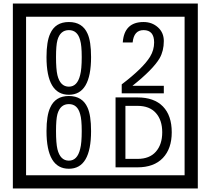

<svg xmlns="http://www.w3.org/2000/svg" viewBox="-20 -980 1195 1090"><path d="M1103 90H53V-960H1103ZM1028 15V-885H128V15ZM497 -656Q497 -442 371 -442Q244 -442 244 -656Q244 -744 265 -789Q294 -855 371 -855Q448 -855 477 -789Q497 -745 497 -656ZM444 -656Q444 -723 435 -752Q420 -809 371 -809Q322 -809 306 -752Q298 -723 298 -656Q298 -587 306 -553Q322 -488 371 -488Q419 -488 435 -554Q444 -587 444 -656ZM910 -450H671V-501Q792 -593 832 -658Q855 -696 855 -739Q855 -809 795 -809Q740 -809 733 -739H677Q685 -855 795 -855Q843 -855 876.5 -825Q910 -795 910 -747Q910 -691 886 -649Q848 -585 732 -493H910ZM497 -236Q497 -22 371 -22Q244 -22 244 -236Q244 -324 265 -369Q294 -435 371 -435Q448 -435 477 -369Q497 -325 497 -236ZM444 -236Q444 -303 435 -332Q420 -389 371 -389Q322 -389 306 -332Q298 -303 298 -236Q298 -167 306 -133Q322 -68 371 -68Q419 -68 435 -134Q444 -167 444 -236ZM955 -229Q955 -136 904.5 -83Q854 -30 760 -30H636V-427H760Q855 -427 905 -375.5Q955 -324 955 -229ZM901 -229Q901 -298 865 -338.5Q829 -379 761 -379H692V-78H761Q829 -78 865 -119Q901 -160 901 -229Z"/></svg>

Font: Unicode BMP Fallback SIL
Style: Regular
Weight: 400
Foundry: NRSI, SIL International
Version: Version 5.1 Based on Unicode 5.1